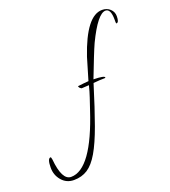

<svg xmlns="http://www.w3.org/2000/svg" viewBox="-320 -478 736 829"><g transform="rotate(-20 48.0 -63.5)"><path d="M-121 261Q-155 261 -176.5 236Q-198 211 -198 177Q-198 134 -183 134Q-181 134 -179 145Q-170 244 -128 244Q-33 244 47 0Q56 -27 64 -50.5Q72 -74 79 -102Q62 -101 53.5 -100.5Q45 -100 45 -100Q45 -100 40 -103Q35 -106 33 -113L34 -114Q48 -116 60 -117Q72 -118 83 -119L113 -220Q170 -388 243 -388Q265 -388 279.5 -374.5Q294 -361 294 -341Q294 -312 282 -312Q280 -312 280 -320V-330Q280 -380 256 -380Q220 -380 165 -266Q155 -244 140.5 -207.5Q126 -171 106 -119Q157 -118 157 -109Q157 -107 153 -107Q131 -107 101 -104Q68 3 42.5 73.5Q17 144 -7 185Q-31 226 -58 243.5Q-85 261 -121 261Z"/></g></svg>

Font: Lavishly Yours
Style: Regular
Weight: 400
Designer: Robert E. Leuschke
Foundry: Robert E. Leuschke
Version: Version 1.010; ttfautohint (v1.8.3)